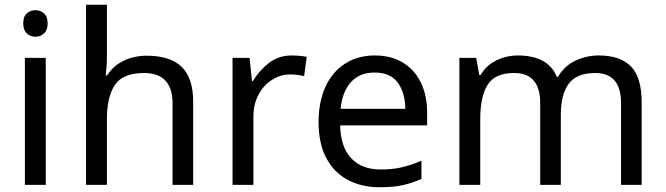

<svg xmlns="http://www.w3.org/2000/svg" viewBox="-20 -780 2808 810"><path d="M173 -536V0H85V-536ZM130 -737Q150 -737 165.5 -723.5Q181 -710 181 -681Q181 -653 165.5 -639Q150 -625 130 -625Q108 -625 93 -639Q78 -653 78 -681Q78 -710 93 -723.5Q108 -737 130 -737Z M431 -537Q431 -518 429.5 -498Q428 -478 426 -462H432Q458 -503 502.5 -524Q547 -545 599 -545Q697 -545 746 -498.5Q795 -452 795 -349V0H708V-343Q708 -472 588 -472Q498 -472 464.5 -421.5Q431 -371 431 -277V0H343V-760H431Z M1211 -546Q1226 -546 1243.5 -544.5Q1261 -543 1274 -540L1263 -459Q1250 -462 1234.5 -464Q1219 -466 1205 -466Q1164 -466 1128 -443.5Q1092 -421 1070.5 -380.5Q1049 -340 1049 -286V0H961V-536H1033L1043 -438H1047Q1073 -482 1114 -514Q1155 -546 1211 -546Z M1561 -546Q1630 -546 1679.5 -516Q1729 -486 1755.5 -431.5Q1782 -377 1782 -304V-251H1415Q1417 -160 1461.5 -112.5Q1506 -65 1586 -65Q1637 -65 1676.5 -74.5Q1716 -84 1758 -102V-25Q1717 -7 1677 1.5Q1637 10 1582 10Q1506 10 1447.5 -21Q1389 -52 1356.5 -113.5Q1324 -175 1324 -264Q1324 -352 1353.5 -415Q1383 -478 1436.5 -512Q1490 -546 1561 -546ZM1560 -474Q1497 -474 1460.5 -433.5Q1424 -393 1417 -321H1690Q1689 -389 1658 -431.5Q1627 -474 1560 -474Z M2506 -546Q2597 -546 2642 -499.5Q2687 -453 2687 -349V0H2600V-345Q2600 -472 2491 -472Q2413 -472 2379.5 -427Q2346 -382 2346 -296V0H2259V-345Q2259 -472 2149 -472Q2068 -472 2037 -422Q2006 -372 2006 -278V0H1918V-536H1989L2002 -463H2007Q2032 -505 2074.5 -525.5Q2117 -546 2165 -546Q2227 -546 2268.5 -524Q2310 -502 2329 -456H2334Q2361 -502 2407.5 -524Q2454 -546 2506 -546Z"/></svg>

Font: Noto Sans Tangsa
Style: Regular
Weight: 400
Designer: David Williams
Foundry: Google LLC
Version: Version 1.504